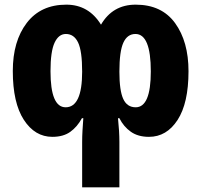

<svg xmlns="http://www.w3.org/2000/svg" viewBox="-20 -579 865 825"><path d="M562 -433Q628 -433 628 -272Q628 -118 563 -118Q526 -118 509.5 -154Q493 -190 493 -271Q493 -358 510 -395.5Q527 -433 562 -433ZM263 -433Q298 -433 315.5 -396.5Q333 -360 333 -271Q333 -118 262 -118Q197 -118 197 -273Q197 -358 214.5 -395.5Q232 -433 263 -433ZM563 -559Q464 -559 414 -473Q361 -559 265 -559Q155 -559 95 -480.5Q35 -402 35 -274Q35 -137 82.5 -64Q130 9 205 9Q252 9 282 -12.5Q312 -34 332 -71H338Q336 -43 334.5 -18.5Q333 6 333 31V226H493V31Q493 -14 487 -71H493Q511 -35 542 -13Q573 9 620 9Q696 9 743 -63.5Q790 -136 790 -273Q790 -400 732.5 -479.5Q675 -559 563 -559Z"/></svg>

Font: Noto Sans Display SemiCondensed Extra
Style: Regular
Weight: 800
Width: 4
Designer: Monotype Design Team
Foundry: Monotype Imaging Inc.
Version: Version 1.900